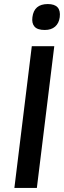

<svg xmlns="http://www.w3.org/2000/svg" viewBox="-20 -928 316 948"><path d="M140 -843Q148 -908 216 -908Q283 -908 275 -843Q271 -813 252 -796.5Q233 -780 201 -780Q165 -780 150.5 -796.5Q136 -813 140 -843ZM137 -700H248L162 0H51Z"/></svg>

Font: Haskoy SemiBold
Style: Italic
Weight: 600
Designer: Ertekin Erdin
Foundry: Ertekin Erdin
Version: Version 2.000; ttfautohint (v1.8.4.7-5d5b)